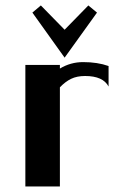

<svg xmlns="http://www.w3.org/2000/svg" viewBox="-20 -675 416 695"><path d="M71.8 0ZM213.9 -466.3 97.2 -629.4 127.9 -655.3 213.9 -567.4 299.8 -655.3 331.1 -629.4ZM373 -361.8Q353 -399.9 288.1 -399.9Q258.3 -399.9 237.3 -389.6Q216.3 -379.4 196.8 -358.9V0H71.8V-439.9H196.8V-426.8Q235.4 -450.2 280.8 -450.2Q333 -450.2 373 -436Z"/></svg>

Font: Pfennig
Style: Bold
Weight: 700
Version: Version 20120410 ; ttfautohint (v0.8)